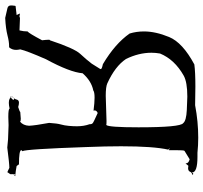

<svg xmlns="http://www.w3.org/2000/svg" viewBox="-42 -728 783 739"><g transform="rotate(90 349.5 -358.5)"><path d="M49 13Q90 11 117 4Q140 -2 157 -2H162Q172 -13 172 -29Q172 -36 170 -45Q176 -71 208 -144Q258 -236 262 -285Q292 -319 328 -326Q334 -331 356 -331Q375 -331 406 -327L405 -331Q405 -339 415 -343Q451 -327 454.5 -323.5Q458 -320 458 -315V-312Q466 -290 466 -263Q466 -249 464.5 -232Q463 -215 459 -201Q455 -187 453 -156Q463 -102 464 -79Q463 -56 448 -44Q448 -47 437 -47L411 -45Q411 -43 392 -37Q382 -40 375 -40Q365 -40 363 -30.5Q361 -21 349 -11Q356 -21 361 -21Q363 -21 365 -18Q355 -7 353 -7Q352 -7 352 -8L353 -12Q357 -1 376 -1Q385 -1 398 -4Q399 1 430 1L462 0L516 2L548 5Q610 -3 626 -3Q642 5 644 5L643 4Q651 -6 651 -10L650 -12L651 -20V-26Q652 -26 656 -22Q658 -24 658 -25Q658 -26 649.5 -26.5Q641 -27 619 -31L611 -42L613 -40Q558 -40 558 -49Q558 -51 562 -53Q554 -66 546 -299Q543 -374 543 -433Q543 -558 556 -615Q550 -619 550 -620L558 -617V-642Q558 -675 560.5 -677Q563 -679 593 -697Q609 -693 609 -682V-681L618 -692L627 -691Q638 -691 641 -698.5Q644 -706 653 -707Q651 -711 649 -711Q647 -711 644 -705V-706Q644 -727 584 -727H568Q539 -730 510 -730Q448 -730 385 -718L313 -719Q257 -719 228 -715Q144 -670 122.5 -618Q101 -566 101 -521Q101 -492 109 -466Q148 -410 227 -363Q246 -359 246 -355L245 -352Q243 -349 225 -320Q209 -299 187.5 -276Q166 -253 135 -159H134Q133 -159 133 -154Q133 -146 135 -129Q108 -78 101 -73Q101 -58 97 -42Q83 -42 47 -44V-43Q47 -42 45 -42Q41 -42 32 -44Q35 -36 38 -31Q5 -27 3.5 -27Q2 -27 1 -13V-9Q1 2 12 4.5Q23 7 49 13ZM349 -374Q314 -374 301 -380Q235 -410 207 -452Q183 -501 183 -550Q183 -566 186 -583Q209 -639 271 -674Q296 -688 352 -688Q362 -688 403.5 -686Q445 -684 454 -672Q470 -662 470 -500Q470 -384 461 -376Q459 -377 446 -377Z"/></g></svg>

Font: Xiaobo Songti 小帛宋体
Style: Regular
Weight: 400
Version: Version 1.501;March 17, 2024;FontCreator 14.0.0.2814 64-bit